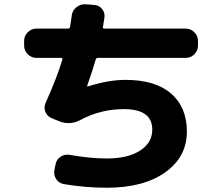

<svg xmlns="http://www.w3.org/2000/svg" viewBox="-20 -824 1040 899"><path d="M150 -553Q127 -553 110 -570Q93 -587 93 -610V-633Q93 -656 110 -673Q127 -690 150 -690H298Q306 -690 308 -698Q310 -708 312.5 -726Q315 -744 316 -752Q319 -775 337.5 -790Q356 -805 380 -804L420 -801Q443 -800 457.5 -782.5Q472 -765 469 -742Q468 -734 465.5 -719Q463 -704 462 -698Q460 -690 469 -690H850Q873 -690 890 -673Q907 -656 907 -633V-610Q907 -587 890 -570Q873 -553 850 -553H439Q430 -553 428 -545Q416 -501 388 -422V-420H389Q390 -419 391 -419Q487 -450 568 -450Q707 -450 781 -386Q855 -322 855 -208Q855 -89 753.5 -17Q652 55 480 55Q379 55 279 38Q256 34 243 14.5Q230 -5 235 -29L240 -54Q244 -77 263.5 -90Q283 -103 306 -99Q402 -82 480 -82Q579 -82 636 -119Q693 -156 693 -217Q693 -313 560 -313Q451 -313 358 -263Q309 -236 258 -256L223 -270Q201 -279 192.5 -300.5Q184 -322 194 -343Q248 -464 272 -545Q274 -553 266 -553Z"/></svg>

Font: Rounded Mplus 1c ExtraBold
Style: Regular
Weight: 800
Version: Version 1.059.20150529